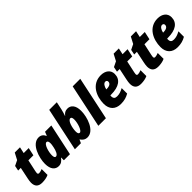

<svg xmlns="http://www.w3.org/2000/svg" viewBox="232 -1961 3171 3171"><g transform="rotate(-45 1817.5 -375.0)"><path d="M179 10C234 10 290 0 330 -20V-157C301 -145 272 -138 254 -138C236 -138 226 -146 226 -167C226 -176 229 -192 232 -206L277 -414H394L424 -553H307L331 -664H209L148 -548L56 -503L38 -414H100L58 -213C51 -180 46 -148 46 -122C46 -37 87 10 179 10Z M566 10C623 10 657 -21 688 -63H692V0H834L952 -553H805L779 -486H775C751 -538 714 -563 662 -563C501 -563 429 -316 429 -179C429 -49 487 10 566 10ZM642 -135C621 -135 610 -157 610 -197C610 -279 650 -416 701 -416C724 -416 735 -394 735 -355C735 -336 733 -314 724 -273C712 -210 684 -135 642 -135Z M1236 10C1396 10 1472 -231 1472 -375C1472 -505 1413 -563 1337 -563C1284 -563 1256 -542 1226 -504H1223C1229 -522 1247 -572 1258 -623L1287 -760H1110L949 0H1090L1117 -59H1120C1151 -12 1186 10 1236 10ZM1199 -135C1177 -135 1166 -157 1166 -196C1166 -276 1200 -416 1258 -416C1279 -416 1290 -395 1290 -354C1290 -271 1246 -135 1199 -135Z M1497 0H1674L1835 -760H1658Z M2017 10C2095 10 2151 -6 2210 -40V-168C2154 -138 2114 -124 2062 -124C2015 -124 1991 -144 1991 -196C1991 -202 1992 -208 1993 -215H2012C2194 -215 2295 -285 2295 -414C2295 -504 2224 -563 2115 -563C1906 -563 1816 -369 1816 -193C1816 -67 1890 10 2017 10ZM2015 -332C2027 -391 2057 -435 2093 -435C2117 -435 2130 -420 2130 -400C2130 -365 2106 -332 2022 -332Z M2488 10C2543 10 2599 0 2639 -20V-157C2610 -145 2581 -138 2563 -138C2545 -138 2535 -146 2535 -167C2535 -176 2538 -192 2541 -206L2586 -414H2703L2733 -553H2616L2640 -664H2518L2457 -548L2365 -503L2347 -414H2409L2367 -213C2360 -180 2355 -148 2355 -122C2355 -37 2396 10 2488 10Z M2890 10C2945 10 3001 0 3041 -20V-157C3012 -145 2983 -138 2965 -138C2947 -138 2937 -146 2937 -167C2937 -176 2940 -192 2943 -206L2988 -414H3105L3135 -553H3018L3042 -664H2920L2859 -548L2767 -503L2749 -414H2811L2769 -213C2762 -180 2757 -148 2757 -122C2757 -37 2798 10 2890 10Z M3343 10C3421 10 3477 -6 3536 -40V-168C3480 -138 3440 -124 3388 -124C3341 -124 3317 -144 3317 -196C3317 -202 3318 -208 3319 -215H3338C3520 -215 3621 -285 3621 -414C3621 -504 3550 -563 3441 -563C3232 -563 3142 -369 3142 -193C3142 -67 3216 10 3343 10ZM3341 -332C3353 -391 3383 -435 3419 -435C3443 -435 3456 -420 3456 -400C3456 -365 3432 -332 3348 -332Z"/></g></svg>

Font: Noto Sans UI SemiCondensed Black
Style: Italic
Weight: 900
Width: 4
Italic angle: -372°
Designer: Monotype Design Team
Foundry: Monotype Imaging Inc.
Version: Version 1.901